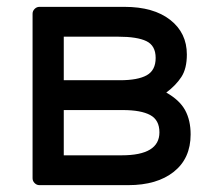

<svg xmlns="http://www.w3.org/2000/svg" viewBox="-20 -540 628 560"><path d="M75 -500Q75 -508 81 -514Q87 -520 95 -520H343Q428 -520 476.5 -482Q525 -444 525 -381Q525 -340 509 -315.5Q493 -291 465 -270Q504 -248 520 -218.5Q536 -189 536 -148Q536 -78 487 -39Q438 0 354 0H95Q87 0 81 -6Q75 -12 75 -20ZM166 -306H330Q382 -306 408 -320.5Q434 -335 434 -371Q434 -407 407 -420Q380 -433 325 -433H166ZM166 -87H335Q445 -87 445 -154Q445 -190 418 -204.5Q391 -219 338 -219H166Z"/></svg>

Font: Hezaedrus
Style: Regular
Weight: 400
Designer: Hubert & Fischer
Foundry: Hubert & Fischer
Version: Version 1.10;September 3, 2019;FontCreator 11.5.0.2425 64-bi